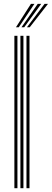

<svg xmlns="http://www.w3.org/2000/svg" viewBox="-20 -988 272 1008"><path d="M119 0V-800H134.8V0ZM55.5 0V-800H71.5V0ZM87.2 0V-800H103V0ZM63.8 -845 142.5 -967.8H160.8L78.5 -845ZM121.5 -845 214 -967.8H232L136.2 -845ZM92.8 -845 178.2 -967.8H196.5L107.2 -845Z"/></svg>

Font: Big Shoulders Inline Text Thin
Style: Regular
Weight: 400
Version: Version 2.002